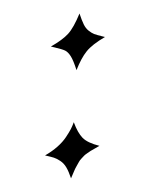

<svg xmlns="http://www.w3.org/2000/svg" viewBox="-65 -563 483 616"><g transform="rotate(-10 176.0 -255.0)"><path d="M225.1 -84 209 -78.1Q196.8 -73.7 194.3 -72.8Q191.9 -71.8 182.9 -67.6Q173.8 -63.5 171.4 -61.5Q168.9 -59.6 161.9 -54.4Q154.8 -49.3 151.4 -44.7Q147.9 -40 141.6 -32.7Q135.3 -25.4 129.9 -16.6L117.2 2.9Q113.8 -20 108.4 -34.4Q103 -48.8 92.8 -58.3Q82.5 -67.9 74.5 -72Q66.4 -76.2 47.9 -84Q72.3 -92.8 91.8 -104.7Q111.3 -116.7 124.3 -130.4Q137.2 -144 143.8 -152.6Q150.4 -161.1 157.2 -172.9Q163.6 -137.2 176.3 -118.7Q189 -100.1 225.1 -84ZM303.2 -424.8Q258.3 -408.2 237.3 -389.6Q216.3 -371.1 194.8 -335.9Q190.4 -368.7 184.3 -383.3Q178.2 -397.9 169.7 -404.1Q161.1 -410.2 137.2 -420.4Q130.9 -423.3 127 -424.8Q168 -439.5 188.7 -455.6Q209.5 -471.7 235.8 -513.2Q239.3 -489.7 243.2 -476.3Q247.1 -462.9 255.1 -453.9Q263.2 -444.8 270.5 -440.4Q277.8 -436 294.4 -428.7Q300.3 -426.3 303.2 -424.8Z"/></g></svg>

Font: Linux Libertine G
Style: Italic
Weight: 400
Italic angle: -12°
Designer: Philipp H. Poll
Foundry: Philipp H. Poll
Version: Version 5.1.3